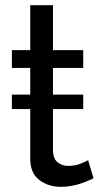

<svg xmlns="http://www.w3.org/2000/svg" viewBox="-20 -716 393 743"><path d="M342 -26Q334 -22 321 -16.5Q308 -11 291.5 -5.5Q275 0 255.5 3.5Q236 7 215 7Q167 7 132 -19.5Q97 -46 97 -102V-294H26V-350H97V-453H26V-522H97V-696H185V-522H302V-453H185V-350H302V-294H185V-129Q187 -100 204 -87Q221 -74 244 -74Q270 -74 291.5 -82.5Q313 -91 321 -96Z"/></svg>

Font: Raleway Medium Alt1
Style: Regular
Weight: 500
Designer: Matt McInerney, Pablo Impallari, Rodrigo Fuenzalida
Foundry: Matt McInerney, Pablo Impallari, Rodrigo Fuenzalida
Version: Version 3.000g; ttfautohint (v1.5) -l 8 -r 28 -G 28 -x 14 -D